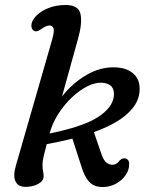

<svg xmlns="http://www.w3.org/2000/svg" viewBox="-20 -738 602 768"><path d="M188 -577.5Q198 -612.5 194.2 -624.2Q190.5 -636 177.5 -636Q165 -636 145.5 -622Q137 -616.5 132.2 -614.2Q127.5 -612 120.5 -613Q113 -614.5 108.5 -622.5Q104 -630.5 106.5 -644Q110 -660 127.5 -677.2Q145 -694.5 174.8 -706.2Q204.5 -718 243.5 -718Q294 -718 302 -681.8Q310 -645.5 291.5 -580.5L228 -352Q268.5 -404.5 325.8 -438Q383 -471.5 443 -468.5Q490.5 -466.5 517 -440.2Q543.5 -414 537.5 -366Q532 -321.5 487.8 -281.5Q443.5 -241.5 355.5 -209.5L386 -121Q393.5 -99.5 402.8 -90.5Q412 -81.5 424 -79.5Q444.5 -76 458.5 -96Q470 -107.5 483 -104Q491.5 -101 494.8 -93.5Q498 -86 496 -70.5Q492.5 -48.5 476 -29Q459.5 -9.5 434.2 1.5Q409 12.5 378.5 9.5Q351.5 6.5 334.8 -13Q318 -32.5 306.5 -69.5L269.5 -183.5Q222 -171.5 167 -161.5Q156 -119.5 153 -104.8Q150 -90 150 -80.5Q150 -63 152.2 -53.2Q154.5 -43.5 154.5 -33Q154.5 -14 132.5 -2.2Q110.5 9.5 82 9.5Q52.5 9.5 42 -12.5Q31.5 -34.5 43.5 -75.5ZM178.5 -204.5V-204Q312.5 -231.5 370.5 -268.8Q428.5 -306 435 -350.5Q442.5 -402.5 389 -407Q362 -409 330.2 -393.2Q298.5 -377.5 268 -348.8Q237.5 -320 213.5 -282.8Q189.5 -245.5 178.5 -204.5Z"/></svg>

Font: Fraunces 9pt S100
Style: Italic
Weight: 400
Italic angle: -16°
Version: Version 1.000; ttfautohint (v1.8.3)